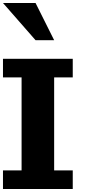

<svg xmlns="http://www.w3.org/2000/svg" viewBox="-20 -1270 634 1290"><path d="M468.8 -875V-750H343.8V-125H468.8V0H0V-125H125V-750H0V-875ZM218.8 -1250 343.8 -1000H218.8L0 -1250Z"/></svg>

Font: CraftyPE
Style: Regular
Weight: 400
Designer: Erek Butcher
Foundry: Haunted Coop
Version: Version 0.018;April 4, 2024;FontCreator 15.0.0.2962 64-bit